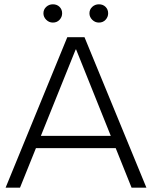

<svg xmlns="http://www.w3.org/2000/svg" viewBox="-20 -873 708 893"><path d="M6 0 293 -700H373L661 0H592L334 -643H332L73 0ZM132 -184V-241H531V-184ZM226 -768Q208 -768 195 -781Q182 -794 182 -811Q182 -829 195 -841Q208 -853 226 -853Q245 -853 257 -841Q269 -829 269 -811Q269 -794 257 -781Q245 -768 226 -768ZM440 -768Q422 -768 409 -781Q396 -794 396 -811Q396 -829 409 -841Q422 -853 440 -853Q459 -853 471 -841Q483 -829 483 -811Q483 -794 471 -781Q459 -768 440 -768Z"/></svg>

Font: REM Medium ExtraLight
Style: Regular
Weight: 250
Version: Version 1.005;gftools[0.9.28]